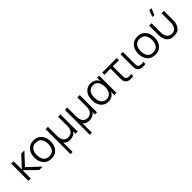

<svg xmlns="http://www.w3.org/2000/svg" viewBox="330 -2396 4251 4251"><g transform="rotate(-45 2456.0 -270.0)"><path d="M144 0H69.5L70 -540H144V-280L385 -540H483L230 -270L516 0H409L144 -260Z M526 -270.5Q526 -355 557 -419.5Q588 -484 645.8 -519.5Q703.5 -555 781.5 -555Q861 -555 918.8 -519Q976.5 -483 1007 -418.5Q1037.5 -354 1037.5 -270.5Q1037.5 -185.5 1006.8 -121Q976 -56.5 918.2 -20.8Q860.5 15 781.5 15Q702.5 15 644.8 -21.2Q587 -57.5 556.5 -122Q526 -186.5 526 -270.5ZM959.5 -270.5Q959.5 -370.5 914.2 -427.5Q869 -484.5 781.5 -484.5Q693.5 -484.5 648.8 -426.8Q604 -369 604 -270.5Q604 -205 624.2 -156.5Q644.5 -108 684.2 -81.8Q724 -55.5 781.5 -55.5Q840 -55.5 880 -82.2Q920 -109 939.8 -157.2Q959.5 -205.5 959.5 -270.5Z M1147.5 240V-540H1221.5V-264.5Q1221.5 -169 1259.5 -112.8Q1297.5 -56.5 1378 -56.5Q1455 -56.5 1496.5 -108Q1538 -159.5 1538 -252V-540H1611.5V0H1545.5V-76.5Q1516.5 -32 1469.5 -9.2Q1422.5 13.5 1364 13.5Q1315 13.5 1276.8 -4.5Q1238.5 -22.5 1213.5 -56V240Z M1751.5 240V-540H1825.5V-264.5Q1825.5 -169 1863.5 -112.8Q1901.5 -56.5 1982 -56.5Q2059 -56.5 2100.5 -108Q2142 -159.5 2142 -252V-540H2215.5V0H2149.5V-76.5Q2120.5 -32 2073.5 -9.2Q2026.5 13.5 1968 13.5Q1919 13.5 1880.8 -4.5Q1842.5 -22.5 1817.5 -56V240Z M2758.5 -540H2824.5V0H2758.5V-105Q2733 -48 2683 -16.5Q2633 15 2566 15Q2491.5 15 2437 -22Q2382.5 -59 2354 -123.8Q2325.5 -188.5 2325.5 -270Q2325.5 -351.5 2354.2 -416.2Q2383 -481 2437.8 -518Q2492.5 -555 2568 -555Q2635 -555 2684.2 -524Q2733.5 -493 2758.5 -436.5ZM2742 -270.5Q2742 -335 2723.2 -383.8Q2704.5 -432.5 2666.8 -459.5Q2629 -486.5 2574 -486.5Q2519 -486.5 2480.5 -459.2Q2442 -432 2422.8 -383.2Q2403.5 -334.5 2403.5 -270.5Q2403.5 -208 2422.5 -159Q2441.5 -110 2479.8 -81.8Q2518 -53.5 2573.5 -53.5Q2628.5 -53.5 2666.5 -81.2Q2704.5 -109 2723.2 -157.8Q2742 -206.5 2742 -270.5Z M3129 -63.5Q3117.5 -85 3114.2 -107.5Q3111 -130 3111 -165V-195.5V-472H2919.5V-540H3376V-472H3184.5V-198.5V-165Q3184.5 -142 3186.5 -127.8Q3188.5 -113.5 3195.5 -100.5Q3206 -81.5 3222 -72.2Q3238 -63 3260.5 -60.5Q3275 -59 3290.5 -59Q3321 -59 3350 -64.5V0Q3318 7.5 3278.5 7.5Q3253.5 7.5 3234 4.5Q3159.5 -5.5 3129 -63.5Z M3511 -63.5Q3499.5 -85 3496.2 -107.5Q3493 -130 3493 -165V-195.5V-540H3566.5V-198.5V-165Q3566.5 -142 3568.5 -127.8Q3570.5 -113.5 3577.5 -100.5Q3588 -81.5 3604 -72.2Q3620 -63 3642.5 -60.5Q3657 -59 3672.5 -59Q3703 -59 3732 -64.5V0Q3700 7.5 3660.5 7.5Q3635.5 7.5 3616 4.5Q3541.5 -5.5 3511 -63.5Z M3778.5 -270.5Q3778.5 -355 3809.5 -419.5Q3840.5 -484 3898.2 -519.5Q3956 -555 4034 -555Q4113.5 -555 4171.2 -519Q4229 -483 4259.5 -418.5Q4290 -354 4290 -270.5Q4290 -185.5 4259.2 -121Q4228.5 -56.5 4170.8 -20.8Q4113 15 4034 15Q3955 15 3897.2 -21.2Q3839.5 -57.5 3809 -122Q3778.5 -186.5 3778.5 -270.5ZM4212 -270.5Q4212 -370.5 4166.8 -427.5Q4121.5 -484.5 4034 -484.5Q3946 -484.5 3901.2 -426.8Q3856.5 -369 3856.5 -270.5Q3856.5 -205 3876.8 -156.5Q3897 -108 3936.8 -81.8Q3976.5 -55.5 4034 -55.5Q4092.5 -55.5 4132.5 -82.2Q4172.5 -109 4192.2 -157.2Q4212 -205.5 4212 -270.5Z M4698.5 -780 4639 -625H4576L4635.5 -780ZM4390 -540H4464V-264.5Q4464 -169 4502 -112.8Q4540 -56.5 4620.5 -56.5Q4701.5 -56.5 4739.5 -112.8Q4777.5 -169 4777.5 -264.5V-540H4851.5V-246.5Q4851.5 -132 4797 -59.2Q4742.5 13.5 4620.5 13.5Q4498.5 13.5 4444.2 -59.2Q4390 -132 4390 -246.5Z"/></g></svg>

Font: CCSD_manrope
Style: Regular
Weight: 400
Designer: Mikhail Sharanda
Foundry: Mikhail Sharanda
Version: Version 4.503